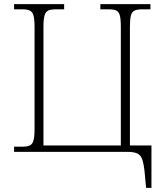

<svg xmlns="http://www.w3.org/2000/svg" viewBox="-20 -734 795 928"><path d="M686 174 680 108Q676 63 668.5 39.5Q661 16 644 8Q627 0 596 0H48V-25H87Q110 -25 123 -30.5Q136 -36 141.5 -54Q147 -72 147 -109V-606Q147 -642 141.5 -660Q136 -678 123 -683.5Q110 -689 87 -689H48V-714H290V-689H251Q227 -689 214 -683.5Q201 -678 195.5 -660Q190 -642 190 -605V-31H564V-605Q564 -642 559 -660Q554 -678 541 -683.5Q528 -689 504 -689H465V-714H707V-689H668Q645 -689 631.5 -683.5Q618 -678 613 -660Q608 -642 608 -605V-31H712V174Z"/></svg>

Font: Noto Serif ExtraLight
Style: Regular
Weight: 200
Designer: Monotype Design Team
Foundry: Monotype Imaging Inc.
Version: Version 2.015; ttfautohint (v1.8.4.7-5d5b)